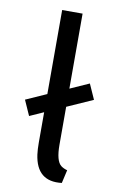

<svg xmlns="http://www.w3.org/2000/svg" viewBox="-87 -810 523 859"><g transform="rotate(10 174.5 -380.0)"><path d="M124 -160.2V-297.9L60.5 -269.5L29.8 -338.4L124 -380.4V-762.2H216.8V-421.4L303.2 -460L334 -391.1L216.8 -338.9V-167Q216.8 -93.3 241.7 -73.7Q252.9 -64.9 270.5 -60.1L256.8 0Q143.6 13.7 127 -106.4Q124 -129.9 124 -160.2Z"/></g></svg>

Font: Spinnaker
Style: Regular
Weight: 400
Designer: Elena Albertoni
Foundry: Elena Albertoni
Version: Version 1.001